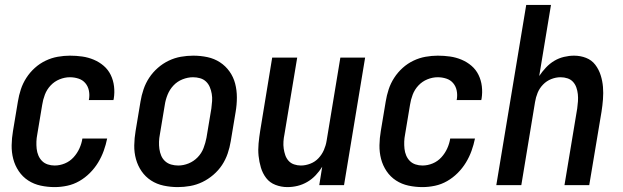

<svg xmlns="http://www.w3.org/2000/svg" viewBox="-20 -755 2540 783"><path d="M203 8Q174 8 146 2Q118 -4 95 -19Q72 -34 56.5 -57Q41 -80 34 -107Q27 -134 27.5 -163Q28 -192 33 -221L53 -341Q57 -366 65 -390.5Q73 -415 87.5 -437.5Q102 -460 122 -478Q142 -496 166 -507.5Q190 -519 215.5 -523.5Q241 -528 265 -528Q291 -528 315.5 -524.5Q340 -521 362.5 -511.5Q385 -502 403 -486.5Q421 -471 431.5 -449.5Q442 -428 445 -403Q448 -378 444 -353Q443 -351 443 -349.5Q443 -348 443 -347H342Q342 -348 342.5 -348.5Q343 -349 343 -350Q346 -368 342.5 -385.5Q339 -403 328 -416Q317 -429 300 -434.5Q283 -440 265 -440Q244 -440 223 -431.5Q202 -423 186.5 -406.5Q171 -390 163 -369Q155 -348 152 -327L132 -207Q129 -192 128.5 -177.5Q128 -163 129.5 -148.5Q131 -134 136.5 -121Q142 -108 151.5 -98.5Q161 -89 174.5 -84.5Q188 -80 203 -80Q224 -80 244.5 -88.5Q265 -97 280 -113.5Q295 -130 304 -150Q313 -170 316 -190H417Q412 -165 403 -140Q394 -115 380 -92Q366 -69 346.5 -49.5Q327 -30 303.5 -16.5Q280 -3 254 2.5Q228 8 203 8Z M705 8Q676 8 647.5 2Q619 -4 596 -19Q573 -34 557.5 -56.5Q542 -79 534.5 -106Q527 -133 527.5 -162.5Q528 -192 533 -221L553 -341Q557 -366 565.5 -391Q574 -416 588.5 -438Q603 -460 623.5 -478Q644 -496 668 -507.5Q692 -519 717.5 -523.5Q743 -528 768 -528Q798 -528 826 -522Q854 -516 877 -501Q900 -486 916 -463.5Q932 -441 939 -414Q946 -387 946 -357.5Q946 -328 941 -299L921 -179Q917 -154 908.5 -129Q900 -104 885.5 -82Q871 -60 850 -42Q829 -24 805 -12.5Q781 -1 755.5 3.5Q730 8 705 8ZM707 -80Q728 -80 749 -88.5Q770 -97 786 -113.5Q802 -130 810 -151Q818 -172 822 -193L842 -313Q844 -328 845 -343Q846 -358 843.5 -372.5Q841 -387 835.5 -400Q830 -413 820 -422.5Q810 -432 796 -436Q782 -440 767 -440Q746 -440 724.5 -431.5Q703 -423 687.5 -406.5Q672 -390 663.5 -369Q655 -348 652 -327L632 -207Q629 -192 628.5 -177Q628 -162 630 -147.5Q632 -133 637.5 -120Q643 -107 653.5 -97.5Q664 -88 678 -84Q692 -80 707 -80Z M1152 8Q1127 8 1103.5 -1Q1080 -10 1065.5 -29Q1051 -48 1044 -71.5Q1037 -95 1034.5 -119.5Q1032 -144 1034.5 -170Q1037 -196 1041 -221L1090 -520H1192L1140 -207Q1137 -193 1136 -178Q1135 -163 1137 -149Q1139 -135 1143.5 -122Q1148 -109 1157 -99Q1166 -89 1179.5 -84.5Q1193 -80 1207 -80Q1226 -80 1245.5 -87.5Q1265 -95 1279 -110Q1293 -125 1301 -143.5Q1309 -162 1312 -181L1368 -520H1469L1383 0H1282L1294 -75Q1283 -57 1267.5 -40.5Q1252 -24 1233 -13Q1214 -2 1193.5 3Q1173 8 1152 8Z M1703 8Q1674 8 1646 2Q1618 -4 1595 -19Q1572 -34 1556.5 -57Q1541 -80 1534 -107Q1527 -134 1527.5 -163Q1528 -192 1533 -221L1553 -341Q1557 -366 1565 -390.5Q1573 -415 1587.5 -437.5Q1602 -460 1622 -478Q1642 -496 1666 -507.5Q1690 -519 1715.5 -523.5Q1741 -528 1765 -528Q1791 -528 1815.5 -524.5Q1840 -521 1862.5 -511.5Q1885 -502 1903 -486.5Q1921 -471 1931.5 -449.5Q1942 -428 1945 -403Q1948 -378 1944 -353Q1943 -351 1943 -349.5Q1943 -348 1943 -347H1842Q1842 -348 1842.5 -348.5Q1843 -349 1843 -350Q1846 -368 1842.5 -385.5Q1839 -403 1828 -416Q1817 -429 1800 -434.5Q1783 -440 1765 -440Q1744 -440 1723 -431.5Q1702 -423 1686.5 -406.5Q1671 -390 1663 -369Q1655 -348 1652 -327L1632 -207Q1629 -192 1628.5 -177.5Q1628 -163 1629.5 -148.5Q1631 -134 1636.5 -121Q1642 -108 1651.5 -98.5Q1661 -89 1674.5 -84.5Q1688 -80 1703 -80Q1724 -80 1744.5 -88.5Q1765 -97 1780 -113.5Q1795 -130 1804 -150Q1813 -170 1816 -190H1917Q1912 -165 1903 -140Q1894 -115 1880 -92Q1866 -69 1846.5 -49.5Q1827 -30 1803.5 -16.5Q1780 -3 1754 2.5Q1728 8 1703 8Z M2004 0 2126 -735H2227L2179 -445Q2191 -463 2206.5 -479.5Q2222 -496 2240.5 -507Q2259 -518 2280 -523Q2301 -528 2321 -528Q2347 -528 2370 -519Q2393 -510 2407.5 -491Q2422 -472 2429.5 -448.5Q2437 -425 2439 -400.5Q2441 -376 2439 -350Q2437 -324 2433 -299L2383 0H2282L2334 -313Q2336 -327 2337 -342Q2338 -357 2336.5 -371Q2335 -385 2330.5 -398Q2326 -411 2317 -421Q2308 -431 2294.5 -435.5Q2281 -440 2266 -440Q2247 -440 2228 -432.5Q2209 -425 2194.5 -410Q2180 -395 2172.5 -376.5Q2165 -358 2162 -339L2106 0Z"/></svg>

Font: Iosevka SS04 Semibold Oblique
Style: Regular
Weight: 600
Italic angle: -9°
Monospace: yes
Designer: Belleve Invis
Foundry: Belleve Invis
Version: Version 19.0.0; ttfautohint (v1.8.4)